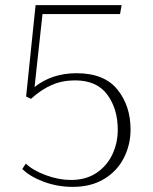

<svg xmlns="http://www.w3.org/2000/svg" viewBox="-20 -720 599 750"><path d="M67 -60 81 -81Q109 -54 159.5 -35.5Q210 -17 257 -17Q315 -17 356 -44Q397 -71 418.5 -116Q440 -161 440 -213Q440 -295 399 -350.5Q358 -406 273 -406Q223 -406 182 -388Q141 -370 101 -334L82 -343L119 -700H455L449 -665H146L115 -380Q183 -434 279 -434Q387 -434 438.5 -370.5Q490 -307 490 -214Q490 -155 464 -103.5Q438 -52 387 -21Q336 10 264 10Q205 10 151 -10Q97 -30 67 -60Z"/></svg>

Font: Trirong ExtraLight
Style: Regular
Weight: 275
Designer: Katatrad Team
Foundry: CadsonDemak
Version: Version 1.001